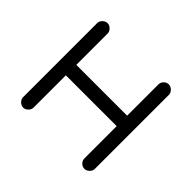

<svg xmlns="http://www.w3.org/2000/svg" viewBox="-153 -884 1090 1090"><g transform="rotate(45 392.0 -339.0)"><path d="M188 -42Q188 -26 175 -13Q162 0 146 0Q130 0 117 -13Q104 -26 104 -42V-636Q104 -652 117 -665Q130 -678 146 -678Q162 -678 175 -665Q188 -652 188 -636V-385H596V-636Q596 -653 608.5 -665.5Q621 -678 638 -678Q654 -678 667 -665Q680 -652 680 -636V-42Q680 -26 667 -13Q654 0 638 0Q621 0 608.5 -12.5Q596 -25 596 -42V-301H188Z"/></g></svg>

Font: Jura
Style: Bold
Weight: 700
Designer: Daniel Johnson, Alexei Vanyashin
Foundry: Daniel Johnson
Version: Version 5.103